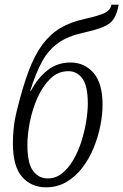

<svg xmlns="http://www.w3.org/2000/svg" viewBox="-20 -790 527 820"><path d="M176 10Q114 10 74.5 -34.5Q35 -79 35 -179Q35 -209 38.5 -243.5Q42 -278 53 -322Q77 -419 102.5 -487Q128 -555 161 -599.5Q194 -644 237.5 -670Q281 -696 341 -709Q403 -723 427 -734.5Q451 -746 456 -770H487Q480 -732 466 -710Q452 -688 422 -675.5Q392 -663 335 -650Q271 -636 229.5 -607Q188 -578 160.5 -528.5Q133 -479 109 -402H112Q141 -457 183 -490Q225 -523 281 -523Q341 -523 379.5 -478.5Q418 -434 418 -343Q418 -301 408.5 -253Q399 -205 380 -158.5Q361 -112 332 -74Q303 -36 264 -13Q225 10 176 10ZM184 -28Q218 -28 245 -49.5Q272 -71 293 -107Q314 -143 327.5 -185.5Q341 -228 348 -270.5Q355 -313 355 -348Q355 -423 332 -454.5Q309 -486 272 -486Q228 -486 195.5 -454.5Q163 -423 141 -374.5Q119 -326 108 -271.5Q97 -217 97 -171Q97 -93 121 -60.5Q145 -28 184 -28Z"/></svg>

Font: Noto Serif ExtraCondensed Light
Style: Italic
Weight: 300
Width: 2
Italic angle: -12°
Designer: Monotype Design Team
Foundry: Monotype Imaging Inc.
Version: Version 2.014; ttfautohint (v1.8.4.7-5d5b)